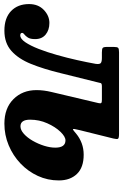

<svg xmlns="http://www.w3.org/2000/svg" viewBox="108 -700 575 896"><g transform="rotate(90 396.0 -252.5)"><path d="M378 -205.5 429.5 -423.5Q432 -434 429 -437Q426 -440 414.5 -440H352Q337.5 -440 336.2 -434.5Q335 -429 331.5 -415Q308.5 -324 289.5 -246Q270.5 -168 246.8 -109.2Q223 -50.5 186.2 -17.8Q149.5 15 91.5 15Q32.5 15 0 -16.2Q-32.5 -47.5 -32.5 -100Q-32.5 -143 -5.2 -169Q22 -195 55.5 -195Q88.5 -195 109.8 -177.5Q131 -160 131 -128.5Q131 -106 123.8 -94.8Q116.5 -83.5 109.2 -78.2Q102 -73 102 -68Q102 -59 113.5 -59Q129.5 -59 145.5 -82.5Q161.5 -106 176.8 -145Q192 -184 205.2 -230.8Q218.5 -277.5 229 -324.8Q239.5 -372 246.5 -411Q249 -429.5 242.8 -434.8Q236.5 -440 218.5 -440H193.5Q177 -440 172.2 -443.8Q167.5 -447.5 167.5 -464.5V-495.5Q167.5 -512 172 -516Q176.5 -520 192.5 -520H572.5Q593 -520 596 -515.2Q599 -510.5 595 -494L555.5 -335Q547.5 -304 551.8 -304.8Q556 -305.5 573 -320.5Q592.5 -336.5 617.2 -345.8Q642 -355 670.5 -355Q730 -355 760.2 -323.5Q790.5 -292 790.5 -239Q790.5 -187 769.5 -141.2Q748.5 -95.5 711.5 -60.2Q674.5 -25 626.5 -5Q578.5 15 525.5 15Q453.5 15 411.2 -27.2Q369 -69.5 369 -135Q369 -168.5 378 -205.5ZM507 -105Q507 -60 538 -60Q555.5 -60 573.2 -76Q591 -92 605.5 -117.2Q620 -142.5 628.8 -170.5Q637.5 -198.5 637.5 -222.5Q637.5 -270 603.5 -270Q586 -270 563.2 -246.2Q540.5 -222.5 523.8 -185Q507 -147.5 507 -105Z"/></g></svg>

Font: Besley* Narrow
Style: Bold Italic
Weight: 700
Width: 4
Italic angle: -13°
Designer: Owen Earl
Foundry: indestructible type*
Version: Version 3.000; ttfautohint (v1.8.3)